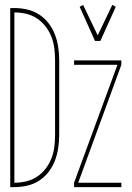

<svg xmlns="http://www.w3.org/2000/svg" viewBox="-20 -768 540 788"><path d="M22 0V-735H39Q65 -735 91.5 -729Q118 -723 140.5 -708.5Q163 -694 179.5 -672.5Q196 -651 205.5 -626Q215 -601 219 -574Q223 -547 223 -521V-215Q223 -188 219 -161Q215 -134 205.5 -109Q196 -84 179.5 -62.5Q163 -41 140.5 -26.5Q118 -12 91.5 -6Q65 0 39 0ZM39 -18Q63 -18 87 -23.5Q111 -29 131.5 -42.5Q152 -56 167 -75.5Q182 -95 191 -118Q200 -141 203 -165.5Q206 -190 206 -215V-521Q206 -545 203 -569.5Q200 -594 191 -617Q182 -640 167 -659.5Q152 -679 131.5 -692.5Q111 -706 87 -711.5Q63 -717 39 -717ZM370 -600 307 -740 321 -748 381 -623 441 -748 455 -740 392 -600ZM284 0V-18L462 -502H284V-520H478V-502L301 -18H478V0Z"/></svg>

Font: Iosevka Thin
Style: Regular
Weight: 100
Monospace: yes
Designer: Belleve Invis
Foundry: Belleve Invis
Version: Version 32.5.0; ttfautohint (v1.8.4)